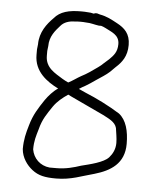

<svg xmlns="http://www.w3.org/2000/svg" viewBox="-46 -662 550 667"><g transform="rotate(5 228.5 -329.0)"><path d="M86 -130C86 -159.7 91.7 -176.3 99 -201C108 -237.2 123 -257 141 -284C154.3 -303 172 -317.3 191 -330C194.3 -328.7 198.3 -326.7 203 -324C241.8 -305.9 280.2 -287.5 318 -270C335.8 -260.3 360.6 -250.5 366 -229C367.9 -213.8 372 -194.7 372 -177C372 -156 363.4 -138.8 352 -126C334.8 -106.3 286.3 -95.3 257 -88C232.2 -79.7 204.2 -72 173 -72H148C115.1 -75.3 91.2 -98.8 86 -130ZM284 -578C288.7 -576.7 293.7 -574.7 299 -572C319.8 -560.4 349 -552.8 349 -520C349 -492.2 336.6 -479.6 322 -465L304 -449C298.7 -443.7 292.7 -438.7 286 -434C268 -420.9 248.7 -407.3 230 -398C215 -389.7 202.6 -379.8 187 -372C179.7 -375.3 172.7 -379 166 -383C139.5 -399.9 105 -415.8 105 -458V-475C105.7 -480.3 106.3 -486 107 -492C107 -526 126.2 -547.1 143 -566C153.9 -578.7 171.2 -585 193 -585C198.3 -585.7 204.3 -586 211 -586C217.7 -586 224.3 -585.7 231 -585C247.1 -585 261.3 -579.8 276 -578ZM226 -353C233 -357.6 240.8 -362.4 248 -366L264 -376C268.7 -379.3 275 -383.7 283 -389L307 -405C315 -410.3 322.3 -416 329 -422L346 -439C367.4 -458.3 385 -480.1 385 -520C385 -559.3 364.8 -577.7 338 -592C317.4 -603.1 301.1 -612.4 276 -617L266 -620C262.7 -620.7 258.7 -620 254 -618C247.3 -620 240.7 -621 234 -621C226.7 -621.7 219 -622 211 -622C167.7 -622 137.2 -614.3 117 -590C95 -568 71 -537.8 71 -495L69 -477V-458C69 -399.7 113.9 -368 154 -348C138.4 -338.1 121.9 -319.7 111 -304C91.2 -274.3 74.9 -250.1 64 -211C56.1 -184.2 50 -161.4 50 -128C52.3 -98 70.7 -72.9 90 -58C112.1 -40.6 135.4 -36 174 -36C226 -36 262.2 -52.6 306 -64C361 -80.1 408 -108.1 408 -177C408 -222.3 398 -259.8 372 -280C334 -303.7 292 -324.9 248 -343Z"/></g></svg>

Font: HoneyBee
Style: Lit
Weight: 300
Foundry: Cannot Into Space Fonts
Version: Version 0.89